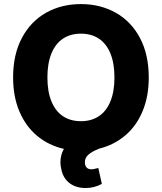

<svg xmlns="http://www.w3.org/2000/svg" viewBox="-20 -737 802 951"><path d="M471.7 -1Q436 13.2 418.2 28.8Q400.4 44.4 400.4 66.4Q400.4 83 408.7 92.3Q417 101.6 432.6 101.6Q441.4 101.6 454.8 98.1Q468.3 94.7 466.8 94.7L484.4 173.8Q447.3 194.3 404.3 194.3Q356.9 194.3 325.2 170.7Q293.5 147 284.2 103.5Q279.3 84 279.3 67.4Q279.3 30.8 296.4 0.5Q221.7 -16.6 165 -63.2Q108.4 -109.9 76.7 -183.6Q44.9 -257.3 44.9 -353.5Q44.9 -467.3 88.6 -549.3Q132.3 -631.3 208.5 -674.1Q284.7 -716.8 380.9 -716.8Q476.6 -716.8 553 -674.1Q629.4 -631.3 673.1 -549.3Q716.8 -467.3 716.8 -353.5Q716.8 -258.8 686 -185.5Q655.3 -112.3 599.9 -65.7Q544.4 -19 471.7 -1ZM380.9 -570.3Q329.1 -570.3 291.7 -545.4Q254.4 -520.5 234.6 -471.7Q214.8 -422.9 214.8 -353.5Q214.8 -284.2 234.6 -235.4Q254.4 -186.5 291.7 -161.6Q329.1 -136.7 380.9 -136.7Q432.6 -136.7 470 -161.6Q507.3 -186.5 527.1 -235.4Q546.9 -284.2 546.9 -353.5Q546.9 -422.9 527.1 -471.7Q507.3 -520.5 470 -545.4Q432.6 -570.3 380.9 -570.3Z"/></svg>

Font: Pretendard JP ExtraBold
Style: Regular
Weight: 800
Designer: Base glyphs from Inter by Rasmus Andersson; Hangeul glyphs from Noto Sans CJK(Source Han Sans) by Jang Soo-young and Kan
Foundry: Kil Hyung-jin
Version: Version 1.309